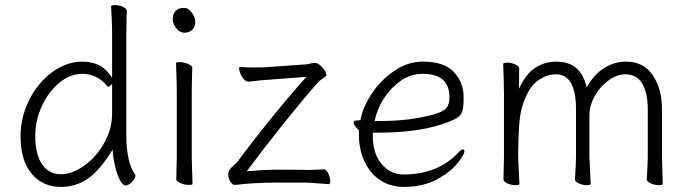

<svg xmlns="http://www.w3.org/2000/svg" viewBox="-20 -724 2727 757"><path d="M420 -661Q418 -691 418 -699Q418 -704 433 -704Q450 -704 465 -697Q480 -690 480 -681Q480 -665 479 -653L478 -592V-185Q478 -139 487 -98Q496 -57 513 -36Q514 -34 514 -32Q514 -21 501 -7Q488 7 475 7Q463 7 452 -15.5Q441 -38 433.5 -69Q426 -100 424 -134Q373 -51 325.5 -19Q278 13 220 13Q148 13 104.5 -39.5Q61 -92 61 -186Q61 -262 95.5 -330.5Q130 -399 186.5 -440Q243 -481 305 -481Q341 -481 369.5 -467.5Q398 -454 422 -417V-593Q422 -619 420 -661ZM220 -37Q264 -37 311.5 -70.5Q359 -104 390.5 -159.5Q422 -215 422 -276V-393Q411 -382 407 -382Q404 -382 402 -385Q386 -407 359.5 -420Q333 -433 306 -433Q256 -433 213 -397Q170 -361 144.5 -304.5Q119 -248 119 -189Q119 -115 146 -76Q173 -37 220 -37Z M706 -595Q689 -595 675 -612.5Q661 -630 661 -650Q661 -669 672.5 -681Q684 -693 706 -693Q722 -693 736 -674.5Q750 -656 750 -636Q750 -619 738.5 -607Q727 -595 706 -595ZM688 -479Q705 -479 721.5 -472Q738 -465 738 -457Q738 -436 737 -421L736 -368V-105L737 -67L739 1Q739 5 725 5Q708 5 691.5 -2Q675 -9 675 -17L677 -105V-368L676 -417L674 -475Q674 -479 688 -479Z M1282 -9Q1282 2 1276 2L1249 0Q1229 -2 1195 -4H1060Q1031 -4 999 -2.5Q967 -1 945 1Q914 5 905 5Q897 5 888.5 -8Q880 -21 880 -37Q880 -45 883 -51Q884 -55 898 -69Q913 -82 916 -86Q979 -171 1052.5 -261.5Q1126 -352 1188 -421L1029 -409Q1010 -408 980 -404L960 -402H958Q947 -402 935 -420.5Q923 -439 923 -454Q923 -460 925 -460H927Q944 -458 982 -458Q1014 -458 1028 -459L1184 -470Q1189 -470 1202 -473Q1215 -476 1220 -476H1224Q1237 -474 1252 -457Q1267 -440 1267 -428Q1267 -424 1253.5 -415Q1240 -406 1236 -402Q1171 -328 1095.5 -233.5Q1020 -139 953 -49Q1032 -55 1060 -55Q1160 -55 1195 -54L1257 -56H1258Q1266 -56 1274 -40.5Q1282 -25 1282 -9Z M1572 -36Q1705 -36 1787 -122Q1797 -135 1806 -135Q1808 -135 1809.5 -133Q1811 -131 1811 -128Q1811 -114 1782.5 -79Q1754 -44 1700 -15.5Q1646 13 1572 13Q1521 13 1481.5 -12Q1442 -37 1418.5 -84.5Q1395 -132 1395 -195V-211Q1385 -219 1379.5 -227.5Q1374 -236 1374 -241Q1374 -249 1388 -249L1401 -250Q1411 -303 1446.5 -356Q1482 -409 1535 -445Q1588 -481 1647 -481Q1731 -481 1769.5 -440Q1808 -399 1808 -340Q1808 -303 1803 -286Q1798 -269 1779 -257.5Q1760 -246 1716 -232Q1618 -201 1468 -201H1450V-186Q1450 -119 1484.5 -77.5Q1519 -36 1572 -36ZM1483 -247Q1596 -247 1691 -273Q1728 -284 1740 -298Q1752 -312 1752 -341Q1752 -387 1725.5 -410Q1699 -433 1646 -433Q1598 -433 1558 -404Q1518 -375 1492 -333.5Q1466 -292 1457 -247Z M2445 -431Q2413 -431 2380 -407.5Q2347 -384 2325.5 -346.5Q2304 -309 2304 -268V-105Q2304 -102 2307 -39L2309 1Q2309 6 2294 6Q2277 6 2262 -1Q2247 -8 2247 -17L2249 -54Q2251 -90 2251 -105V-293Q2251 -431 2172 -431Q2132 -431 2096 -402.5Q2060 -374 2039 -304Q2030 -272 2027 -231Q2024 -190 2023 -127V-105Q2023 -100 2026 -37Q2028 -7 2028 1Q2028 6 2013 6Q1996 6 1980.5 -1Q1965 -8 1965 -17L1967 -105V-356L1966 -409L1964 -472Q1964 -477 1979 -477Q1996 -477 2011.5 -470Q2027 -463 2027 -454L2026 -374Q2054 -434 2091.5 -457.5Q2129 -481 2172 -481Q2222 -481 2251.5 -456Q2281 -431 2293 -380Q2324 -433 2364 -457Q2404 -481 2448 -481Q2518 -481 2554 -427Q2590 -373 2590 -297V-105L2591 -67L2593 1Q2593 6 2578 6Q2561 6 2545.5 -1Q2530 -8 2530 -17L2532 -54Q2534 -90 2534 -105V-293Q2534 -357 2512.5 -394Q2491 -431 2445 -431Z"/></svg>

Font: JyunsaiKaai Light
Style: Regular
Weight: 300
Designer: Fontworks Inc.
Version: Version 0.030;April 7, 2024;FontCreator 14.0.0.2901 64-bit